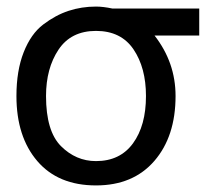

<svg xmlns="http://www.w3.org/2000/svg" viewBox="-20 -552 646 584"><path d="M30 -260Q30 -337 52 -393Q74 -449 111.5 -477.5Q149 -506 188.5 -519Q228 -532 272 -532Q294 -532 322 -526H586V-444H450Q514 -362 514 -260Q514 -137 449.5 -62.5Q385 12 272 12Q157 12 93.5 -62Q30 -136 30 -260ZM120 -260Q120 -153 165.5 -107.5Q211 -62 272 -62Q345 -62 384.5 -116Q424 -170 424 -260Q424 -346 386 -402Q348 -458 272 -458Q196 -458 158 -401Q120 -344 120 -260Z"/></svg>

Font: ColatingCofangSans
Style: Regular
Weight: 400
Foundry: GNU
Version: Version 412.227;June 27, 2022;FontCreator 11.0.0.2412 32-bit